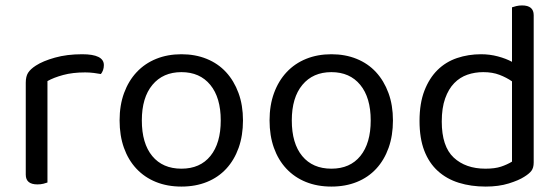

<svg xmlns="http://www.w3.org/2000/svg" viewBox="-20 -675 2065 708"><path d="M155 -2Q150 0 140 2.5Q130 5 118 5Q75 5 75 -31V-370Q75 -393 83.5 -406.5Q92 -420 112 -433Q138 -450 182.5 -462.5Q227 -475 283 -475Q363 -475 363 -435Q363 -425 360 -416.5Q357 -408 352 -402Q342 -404 326 -406Q310 -408 294 -408Q248 -408 213 -398.5Q178 -389 155 -376Z M876 -231Q876 -175 860 -130Q844 -85 814.5 -53Q785 -21 743 -4Q701 13 649 13Q597 13 555 -4Q513 -21 483 -53Q453 -85 437 -130Q421 -175 421 -231Q421 -287 437.5 -332Q454 -377 484 -409Q514 -441 556 -458Q598 -475 649 -475Q700 -475 742 -458Q784 -441 813.5 -409Q843 -377 859.5 -332Q876 -287 876 -231ZM649 -409Q581 -409 542 -362Q503 -315 503 -231Q503 -146 541.5 -99.5Q580 -53 649 -53Q718 -53 756 -100Q794 -147 794 -231Q794 -315 755.5 -362Q717 -409 649 -409Z M1429 -231Q1429 -175 1413 -130Q1397 -85 1367.5 -53Q1338 -21 1296 -4Q1254 13 1202 13Q1150 13 1108 -4Q1066 -21 1036 -53Q1006 -85 990 -130Q974 -175 974 -231Q974 -287 990.5 -332Q1007 -377 1037 -409Q1067 -441 1109 -458Q1151 -475 1202 -475Q1253 -475 1295 -458Q1337 -441 1366.5 -409Q1396 -377 1412.5 -332Q1429 -287 1429 -231ZM1202 -409Q1134 -409 1095 -362Q1056 -315 1056 -231Q1056 -146 1094.5 -99.5Q1133 -53 1202 -53Q1271 -53 1309 -100Q1347 -147 1347 -231Q1347 -315 1308.5 -362Q1270 -409 1202 -409Z M1948 -76Q1948 -56 1939.5 -45Q1931 -34 1913 -23Q1893 -10 1856 1.5Q1819 13 1771 13Q1717 13 1672 -1Q1627 -15 1594.5 -44.5Q1562 -74 1544.5 -119.5Q1527 -165 1527 -229Q1527 -294 1545 -340.5Q1563 -387 1593.5 -417Q1624 -447 1665.5 -461Q1707 -475 1754 -475Q1786 -475 1816 -467Q1846 -459 1868 -447V-648Q1873 -650 1883.5 -652.5Q1894 -655 1905 -655Q1948 -655 1948 -619ZM1868 -375Q1848 -389 1822 -399Q1796 -409 1762 -409Q1731 -409 1703.5 -399.5Q1676 -390 1655 -368.5Q1634 -347 1621.5 -312Q1609 -277 1609 -227Q1609 -135 1653 -94Q1697 -53 1770 -53Q1805 -53 1827.5 -60.5Q1850 -68 1868 -79Z"/></svg>

Font: Baloo Thambi 2
Style: Regular
Weight: 400
Designer: Aadarsh Rajan and Ek Type
Foundry: Ek Type
Version: Version 1.640;hotconv 1.0.111;makeotfexe 2.5.65597; ttfautoh